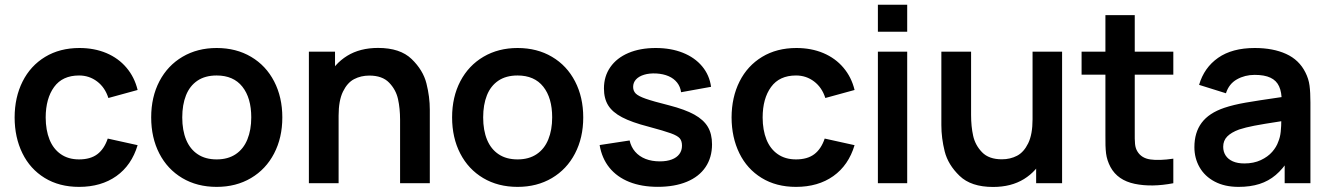

<svg xmlns="http://www.w3.org/2000/svg" viewBox="-20 -752 5458 788"><path d="M304.5 15Q223.1 15 163.3 -21.8Q103.5 -58.5 71.9 -123.2Q40.2 -187.8 40 -270Q40.2 -352.9 72.7 -417.5Q105.2 -482.2 165.4 -518.6Q225.6 -555 306.2 -555Q366.9 -555 416.5 -534.2Q466 -513.3 499 -474.3Q532.1 -435.3 544.8 -382.7L424.8 -349.8Q411.1 -393 378.7 -417.6Q346.3 -442.2 304.5 -442.2Q236.4 -442.2 202.1 -395Q167.8 -347.9 167.5 -270Q167.7 -218 183.2 -179.3Q198.7 -140.7 229.5 -119.3Q260.3 -97.8 304.5 -97.8Q351.2 -97.8 379.4 -119.1Q407.7 -140.4 422.2 -183.3L544.8 -156.2Q520.1 -73.7 457.6 -29.3Q395.1 15 304.5 15Z M869.2 15Q789 15 728.1 -21.2Q667.2 -57.4 633.8 -122.2Q600.5 -186.9 600.5 -270.2Q600.5 -353.9 634.3 -418.6Q668.2 -483.2 729.3 -519.1Q790.5 -555 869.2 -555Q949.4 -555 1010.5 -518.8Q1071.7 -482.7 1105.2 -417.8Q1138.7 -353 1138.7 -270.2Q1138.7 -186.7 1104.9 -122Q1071.2 -57.2 1010 -21.1Q948.8 15 869.2 15ZM869.2 -97.8Q915.7 -97.8 947.6 -119.3Q979.5 -140.8 995.3 -179.8Q1011.2 -218.8 1011.2 -270.2Q1011.2 -350.2 974.7 -396.2Q938.2 -442.2 869.2 -442.2Q821.8 -442.2 790.2 -420.8Q758.8 -399.5 743.4 -360.9Q728 -322.2 728 -270.2Q728 -217 744.1 -178.2Q760.2 -139.5 791.8 -118.7Q823.2 -97.8 869.2 -97.8Z M1622 -260.2Q1622 -307 1613.5 -345.3Q1605.1 -383.7 1577 -412.8Q1549 -441.8 1495.8 -441.8Q1461.2 -441.8 1433.3 -427.2Q1405.5 -412.7 1387.6 -376Q1369.7 -339.3 1369.7 -277.5L1298.2 -308.2Q1298.2 -377.9 1325.2 -434Q1352.2 -490.2 1404.8 -522.8Q1457.5 -555.3 1531.7 -555.3Q1622.2 -555.3 1669.3 -509.8Q1716.5 -464.2 1730.2 -409.5Q1744 -354.8 1744 -301.5V0H1622ZM1247.7 0V-540H1355V-372.5H1369.7V0Z M2104.2 15Q2024 15 1963.1 -21.2Q1902.2 -57.4 1868.8 -122.2Q1835.5 -186.9 1835.5 -270.2Q1835.5 -353.9 1869.3 -418.6Q1903.2 -483.2 1964.3 -519.1Q2025.5 -555 2104.2 -555Q2184.4 -555 2245.5 -518.8Q2306.7 -482.7 2340.2 -417.8Q2373.7 -353 2373.7 -270.2Q2373.7 -186.7 2339.9 -122Q2306.2 -57.2 2245 -21.1Q2183.8 15 2104.2 15ZM2104.2 -97.8Q2150.7 -97.8 2182.6 -119.3Q2214.5 -140.8 2230.3 -179.8Q2246.2 -218.8 2246.2 -270.2Q2246.2 -350.2 2209.7 -396.2Q2173.2 -442.2 2104.2 -442.2Q2056.8 -442.2 2025.2 -420.8Q1993.8 -399.5 1978.4 -360.9Q1963 -322.2 1963 -270.2Q1963 -217 1979.1 -178.2Q1995.2 -139.5 2026.8 -118.7Q2058.2 -97.8 2104.2 -97.8Z M2679.7 14.8Q2613.3 14.8 2562.8 -5.3Q2512.3 -25.5 2481.2 -63.8Q2450.1 -102.2 2441 -156.7L2564 -175.5Q2570.1 -148.7 2586.8 -129.3Q2603.6 -110 2629.4 -99.8Q2655.2 -89.7 2688.2 -89.7Q2716.7 -89.7 2737.1 -97.5Q2757.5 -105.2 2768.2 -119.7Q2779 -134.1 2779 -154.2Q2779 -173.4 2769.9 -184.2Q2760.8 -194.9 2733.4 -204.9Q2705.9 -214.9 2641.5 -232.2Q2572.6 -249.9 2533.1 -270.7Q2493.6 -291.4 2476.1 -319.6Q2458.7 -347.8 2458.7 -389Q2458.7 -439 2485 -476.6Q2511.2 -514.2 2559.2 -534.6Q2607.2 -555 2671.2 -555Q2733.5 -555 2782.5 -535.5Q2831.6 -515.9 2861.7 -479.8Q2891.8 -443.7 2898.3 -395.7L2775.3 -373.5Q2772.2 -396.3 2759 -413Q2745.8 -429.8 2724.1 -439.3Q2702.3 -448.8 2673.2 -450.5Q2644.9 -451.8 2623.5 -445.3Q2602.1 -438.8 2590.3 -426Q2578.5 -413.1 2578.5 -395.2Q2578.5 -378.8 2589.3 -368Q2600.1 -357.3 2630.1 -346.8Q2660.2 -336.2 2726 -319.7Q2791.4 -302.8 2829.6 -281.7Q2867.8 -260.5 2885.1 -231.3Q2902.3 -202.2 2902.3 -159.7Q2902.3 -105.8 2875.7 -66.3Q2849.1 -26.8 2798.8 -6Q2748.6 14.8 2679.7 14.8Z M3247 15Q3165.6 15 3105.8 -21.8Q3046 -58.5 3014.4 -123.2Q2982.8 -187.8 2982.5 -270Q2982.8 -352.9 3015.2 -417.5Q3047.7 -482.2 3107.9 -518.6Q3168.1 -555 3248.7 -555Q3309.4 -555 3359 -534.2Q3408.5 -513.3 3441.5 -474.3Q3474.6 -435.3 3487.3 -382.7L3367.3 -349.8Q3353.6 -393 3321.2 -417.6Q3288.8 -442.2 3247 -442.2Q3178.9 -442.2 3144.6 -395Q3110.2 -347.9 3110 -270Q3110.2 -218 3125.7 -179.3Q3141.2 -140.7 3172 -119.3Q3202.8 -97.8 3247 -97.8Q3293.7 -97.8 3321.9 -119.1Q3350.2 -140.4 3364.7 -183.3L3487.3 -156.2Q3462.6 -73.7 3400.1 -29.3Q3337.6 15 3247 15Z M3583 -621.8V-732.5H3703.3V-621.8ZM3583 0V-540H3703.3V0Z M4055.8 15.3Q3965.3 15.3 3918.2 -30.3Q3871 -75.8 3857.2 -130.5Q3843.5 -185.2 3843.5 -238.5V-540H3965.5V-279.8Q3965.5 -233 3974 -194.7Q3982.4 -156.3 4010.5 -127.2Q4038.5 -98.2 4091.7 -98.2Q4126.3 -98.2 4154.2 -112.8Q4182 -127.3 4199.9 -164Q4217.8 -200.7 4217.8 -262.5L4289.3 -231.8Q4289.3 -162.1 4262.3 -106Q4235.3 -49.8 4182.7 -17.2Q4130 15.3 4055.8 15.3ZM4232.5 0V-167.5H4217.8V-540H4339V0Z M4795.5 0Q4707 17 4637.1 2.5Q4567.2 -12.1 4537.7 -66.3Q4523.1 -93.8 4519.5 -122.2Q4516 -150.6 4516.8 -197.2V-220.7V-690H4637.2V-227.3V-212.1Q4636.7 -179.6 4638.4 -161.2Q4640.2 -142.8 4648.2 -130.3Q4664.8 -102.8 4701.2 -97.6Q4737.5 -92.3 4795.5 -100.8ZM4419 -445.5V-540H4795.5V-445.5Z M5063.2 15Q5006.4 15 4965.4 -6.7Q4924.4 -28.4 4903.2 -65.6Q4882 -102.8 4882 -148Q4882 -208.2 4911.8 -248.1Q4941.5 -288.1 5004.8 -309.5Q5041.7 -321.9 5091.8 -330.7Q5141.9 -339.4 5234.2 -352.7Q5246.6 -354.6 5259.2 -356.2Q5271.8 -357.9 5283.7 -359.8L5240.3 -335.7Q5240.6 -373.6 5229.6 -397.6Q5218.7 -421.6 5194.2 -433.1Q5169.7 -444.7 5129.3 -444.7Q5089.2 -444.7 5056.5 -426.3Q5023.8 -407.9 5011.5 -369.2L4901.3 -403.7Q4921.8 -474.4 4979.4 -514.7Q5037 -555 5129.7 -555Q5204.9 -555 5258.5 -530.6Q5312.1 -506.2 5337.7 -454.5Q5350.8 -428.8 5354.5 -401Q5358.2 -373.2 5358.2 -331.3V0H5252.5V-117.2L5270 -97.8Q5245.1 -58.6 5215.7 -33.7Q5186.3 -8.8 5148.9 3.1Q5111.5 15 5063.2 15ZM5087 -81.2Q5125.4 -81.2 5154.6 -94.9Q5183.8 -108.6 5201.5 -129Q5219.2 -149.4 5226.3 -170.7Q5233.9 -188.3 5236.3 -211.4Q5238.7 -234.4 5238.7 -261.5V-271.7L5275.7 -260.5L5232 -253.4Q5164.3 -243.1 5128 -236.1Q5091.7 -229.1 5065.5 -220.5Q5033.2 -208.6 5016.7 -191.8Q5000.2 -174.9 5000.2 -149.5Q5000.2 -129.3 5010.2 -113.9Q5020.2 -98.5 5039.6 -89.8Q5059.1 -81.2 5087 -81.2Z"/></svg>

Font: Manrope
Style: Regular
Weight: 400
Designer: Mikhail Sharanda
Foundry: Mikhail Sharanda
Version: Version 4.503